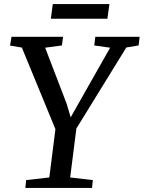

<svg xmlns="http://www.w3.org/2000/svg" viewBox="-20 -924 706 944"><path d="M104.5 0 108.5 -38.5 222.5 -51.5 252.5 -289 87.5 -690 29.5 -700 36.5 -743H290L284.5 -700.5L202 -689.5L307.5 -414.5L327.5 -347L365 -413.5L521.5 -689.5L443.5 -700.5L448.5 -743H666.5L661.5 -700.5L601 -690.5L355.5 -292L325 -51.5L436.5 -38.5L432.5 0ZM239.5 -904H518L508 -832H230Z"/></svg>

Font: Merriweather 24pt
Style: Italic
Weight: 400
Italic angle: -7.8°
Designer: Eben Sorkin
Foundry: Eben Sorkin
Version: Version 2.101